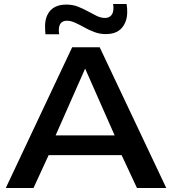

<svg xmlns="http://www.w3.org/2000/svg" viewBox="-20 -943 863 963"><path d="M9 0 342 -706H480L814 0H667L590 -165H224L148 0ZM259 -264H555L407 -599ZM208 -771Q207 -781 206.5 -791.5Q206 -802 206 -811Q206 -861 233 -890.5Q260 -920 313 -920Q344 -920 370 -910Q396 -900 419.5 -887Q443 -874 464.5 -863.5Q486 -853 507 -853Q526 -853 537.5 -865.5Q549 -878 549 -903Q549 -914 547 -923H615Q617 -912 617.5 -901.5Q618 -891 618 -882Q618 -835 591.5 -803.5Q565 -772 510 -772Q481 -772 454 -782Q427 -792 403 -805.5Q379 -819 357 -829Q335 -839 316 -839Q275 -839 275 -791Q275 -779 277 -771Z"/></svg>

Font: Georama Extended Medium
Style: Regular
Weight: 500
Width: 7
Designer: Jean-Baptiste Levee
Foundry: Production Type
Version: Version 1.000